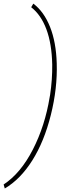

<svg xmlns="http://www.w3.org/2000/svg" viewBox="-85 -812 405 1061"><path d="M-58.6 229.5 -64.9 207.5Q29.3 145.5 96.4 14.6Q163.6 -116.2 189.5 -275.4L191.9 -288.1Q204.6 -373 203.6 -455.1Q201.2 -570.3 171.4 -650.1Q141.6 -730 87.4 -772L99.1 -792Q157.7 -748 191.4 -663.6Q225.1 -579.1 228.5 -462.4Q232.9 -324.2 196 -177Q159.2 -29.8 93.5 74.5Q27.8 178.7 -58.6 229.5Z"/></svg>

Font: Roboto Thin
Style: Italic
Weight: 250
Italic angle: -12°
Designer: Google
Version: Version 2.134; 2016